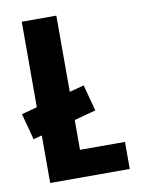

<svg xmlns="http://www.w3.org/2000/svg" viewBox="-109 -673 551 727"><g transform="rotate(-10 166.5 -310.0)"><path d="M25 -620H158V-104H331V0H25ZM-8 -174 -35 -275 214 -342 241 -241Z"/></g></svg>

Font: Smooch Sans Thin ExtraBold
Style: Regular
Weight: 800
Version: Version 1.010